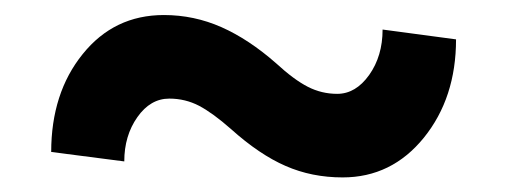

<svg xmlns="http://www.w3.org/2000/svg" viewBox="-20 -423 686 258"><path d="M592.8 -370.1Q592.8 -291.5 549.6 -238Q506.3 -184.6 440.4 -184.6Q398.9 -184.6 363.8 -200Q328.6 -215.3 290.5 -249.5Q266.1 -271 247.6 -280.8Q229 -290.5 207.5 -290.5Q182.1 -290.5 164.6 -265.6Q147 -240.7 147 -206.1L48.8 -218.8Q48.8 -297.9 91.1 -350.3Q133.3 -402.8 200.2 -402.8Q240.7 -402.8 277.6 -386.5Q314.5 -370.1 351.1 -337.9Q375 -315.9 393.6 -306.4Q412.1 -296.9 433.1 -296.9Q458 -296.9 476.1 -322.3Q494.1 -347.7 494.1 -383.3Z"/></svg>

Font: TypoPRO Roboto Slab
Style: Bold
Weight: 700
Designer: Google
Version: Version 1.100263; 2013; ttfautohint (v0.94.20-1c74) -l 8 -r 